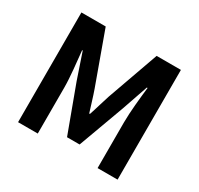

<svg xmlns="http://www.w3.org/2000/svg" viewBox="-155 -932 1164 1123"><g transform="rotate(30 426.5 -370.5)"><path d="M91 0H224V-309C224 -380 212 -482 205 -552H209L268 -378L383 -67H468L582 -378L642 -552H647C639 -482 628 -380 628 -309V0H763V-741H599L475 -393C460 -348 447 -299 431 -252H426C411 -299 397 -348 381 -393L255 -741H91Z"/></g></svg>

Font: Noto Sans TC
Style: Bold
Weight: 700
Designer: Ryoko NISHIZUKA 西塚涼子 (kana, bopomofo & ideographs); Paul D. Hunt (Latin, Greek & Cyrillic); Sandoll Communications 산돌커뮤니
Foundry: Adobe
Version: Version 2.004;hotconv 1.0.118;makeotfexe 2.5.65603